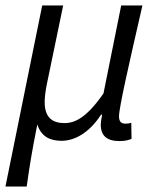

<svg xmlns="http://www.w3.org/2000/svg" viewBox="-27 -506 566 705"><path d="M-7 179H71C82 101 90 51 110 -49C125 -2 160 11 199 11C246 11 300 -17 344 -85H348C344 -64 343 -56 343 -48C343 -8 365 12 412 12C431 12 443 9 456 4L455 -55C449 -53 441 -52 434 -52C420 -52 410 -57 410 -79C410 -111 448 -277 496 -486H418L353 -163C292 -75 249 -54 210 -54C168 -54 137 -72 137 -131C137 -147 140 -173 145 -197L205 -486H128Z"/></svg>

Font: Source Sans Pro
Style: Italic
Weight: 400
Italic angle: -11°
Designer: Paul D. Hunt
Foundry: Adobe Systems Incorporated
Version: Version 3.006;hotconv 1.0.111;makeotfexe 2.5.65597